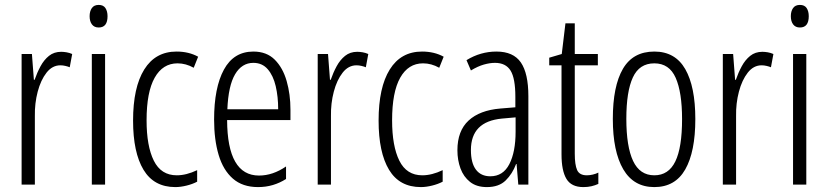

<svg xmlns="http://www.w3.org/2000/svg" viewBox="-20 -752 3373 782"><path d="M229 -541Q239 -541 251 -539Q263 -537 274 -532L264 -478Q257 -481 246.5 -483.5Q236 -486 226 -486Q193 -486 169.5 -456Q146 -426 133.5 -378.5Q121 -331 122 -279V0H68V-532H110L118 -427H121Q131 -456 145 -482Q159 -508 179.5 -524.5Q200 -541 229 -541Z M382 -732Q401 -732 409.5 -719Q418 -706 418 -686Q418 -640 382 -640Q364 -640 354.5 -652.5Q345 -665 345 -686Q345 -706 354 -719Q363 -732 382 -732ZM408 -532V0H354V-532Z M694 10Q607 10 564.5 -60.5Q522 -131 522 -261Q522 -396 567.5 -469Q613 -542 699 -542Q749 -542 787 -521L769 -476Q737 -494 703 -494Q643 -494 610 -435.5Q577 -377 577 -262Q577 -157 606.5 -97.5Q636 -38 700 -38Q739 -38 783 -59V-12Q764 -2 739.5 4Q715 10 694 10Z M1012 -542Q1066 -542 1099 -509Q1132 -476 1147.5 -422Q1163 -368 1163 -305V-263H905Q906 -37 1035 -37Q1091 -37 1145 -74V-23Q1120 -7 1091.5 1.5Q1063 10 1031 10Q968 10 928.5 -24.5Q889 -59 870.5 -121Q852 -183 852 -265Q852 -395 892 -468.5Q932 -542 1012 -542ZM1012 -496Q965 -496 937.5 -449.5Q910 -403 906 -307H1113Q1113 -358 1103 -401Q1093 -444 1070.5 -470Q1048 -496 1012 -496Z M1435 -541Q1445 -541 1457 -539Q1469 -537 1480 -532L1470 -478Q1463 -481 1452.5 -483.5Q1442 -486 1432 -486Q1399 -486 1375.5 -456Q1352 -426 1339.5 -378.5Q1327 -331 1328 -279V0H1274V-532H1316L1324 -427H1327Q1337 -456 1351 -482Q1365 -508 1385.5 -524.5Q1406 -541 1435 -541Z M1694 10Q1607 10 1564.5 -60.5Q1522 -131 1522 -261Q1522 -396 1567.5 -469Q1613 -542 1699 -542Q1749 -542 1787 -521L1769 -476Q1737 -494 1703 -494Q1643 -494 1610 -435.5Q1577 -377 1577 -262Q1577 -157 1606.5 -97.5Q1636 -38 1700 -38Q1739 -38 1783 -59V-12Q1764 -2 1739.5 4Q1715 10 1694 10Z M2002 -542Q2071 -542 2101.5 -497.5Q2132 -453 2132 -360V0H2091L2084 -84H2082Q2067 -44 2039.5 -17Q2012 10 1963 10Q1921 10 1894.5 -11Q1868 -32 1855.5 -66Q1843 -100 1843 -140Q1843 -219 1888.5 -261Q1934 -303 2018 -310L2079 -315V-358Q2079 -433 2059.5 -464.5Q2040 -496 1996 -496Q1975 -496 1950.5 -489Q1926 -482 1898 -465L1880 -507Q1937 -542 2002 -542ZM2024 -269Q1898 -257 1898 -141Q1898 -88 1918.5 -61Q1939 -34 1977 -34Q2029 -34 2054.5 -83.5Q2080 -133 2080 -216V-274Z M2370 -38Q2382 -38 2394.5 -41Q2407 -44 2417 -49V-3Q2404 3 2389 6.5Q2374 10 2356 10Q2307 10 2287 -23.5Q2267 -57 2267 -123V-486H2217V-517L2268 -532L2283 -657H2321V-532H2415V-486H2321V-126Q2321 -81 2330.5 -59.5Q2340 -38 2370 -38Z M2812 -267Q2812 -134 2771 -62Q2730 10 2645 10Q2561 10 2518.5 -62.5Q2476 -135 2476 -268Q2476 -401 2517 -471.5Q2558 -542 2645 -542Q2730 -542 2771 -470.5Q2812 -399 2812 -267ZM2531 -268Q2531 -155 2558.5 -96.5Q2586 -38 2645 -38Q2703 -38 2730.5 -94.5Q2758 -151 2758 -267Q2758 -376 2732 -435Q2706 -494 2645 -494Q2584 -494 2557.5 -436.5Q2531 -379 2531 -268Z M3085 -541Q3095 -541 3107 -539Q3119 -537 3130 -532L3120 -478Q3113 -481 3102.5 -483.5Q3092 -486 3082 -486Q3049 -486 3025.5 -456Q3002 -426 2989.5 -378.5Q2977 -331 2978 -279V0H2924V-532H2966L2974 -427H2977Q2987 -456 3001 -482Q3015 -508 3035.5 -524.5Q3056 -541 3085 -541Z M3238 -732Q3257 -732 3265.5 -719Q3274 -706 3274 -686Q3274 -640 3238 -640Q3220 -640 3210.5 -652.5Q3201 -665 3201 -686Q3201 -706 3210 -719Q3219 -732 3238 -732ZM3264 -532V0H3210V-532Z"/></svg>

Font: Noto Sans Thai ExtCond Light
Style: Regular
Weight: 300
Width: 2
Designer: Monotype Design Team
Foundry: Monotype Imaging Inc.
Version: Version 2.002; ttfautohint (v1.8.4.7-5d5b)